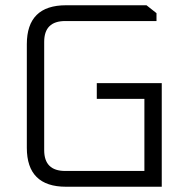

<svg xmlns="http://www.w3.org/2000/svg" viewBox="-20 -710 708 730"><path d="M82 -148V-542Q82 -690 231 -690H537L575 -660V-630H228Q148 -630 148 -551V-139Q148 -60 228 -60H529V-334H348V-394H595V0H231Q82 0 82 -148Z"/></svg>

Font: Oxanium Light
Style: Regular
Weight: 300
Designer: Severin Meyer
Version: Version 1.000